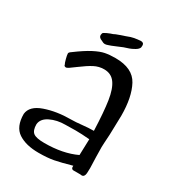

<svg xmlns="http://www.w3.org/2000/svg" viewBox="-177 -841 885 962"><g transform="rotate(30 265.0 -360.0)"><path d="M30 -121Q35 -169 101 -192Q167 -215 249 -215Q275 -215 311 -219Q347 -223 377 -223Q373 -331 363.5 -392.5Q354 -454 331.5 -485Q309 -516 268 -516Q238 -516 211 -502Q184 -488 144 -458Q111 -434 111 -434Q110 -434 104.5 -430.5Q99 -427 94 -428Q85 -430 85 -437Q81 -443 75.5 -464Q70 -485 70 -494Q70 -500 82 -508Q133 -546 168.5 -564.5Q204 -583 229.5 -588Q255 -593 289 -593Q389 -593 423.5 -528.5Q458 -464 458 -357Q458 -329 456 -281Q456 -252 452 -196L451 -172L452 -113Q454 -73 454 -52L453 -22Q451 1 435 1L427 0H386Q382 0 378.5 -3.5Q375 -7 375 -12V-20Q315 -3 279 4Q243 11 191 11Q118 11 74 -18Q30 -47 30 -121ZM375 -82 378 -175Q331 -179 297 -179L238 -178Q190 -178 152 -159.5Q114 -141 111 -108Q111 -72 128 -59Q145 -46 192 -46Q299 -46 375 -82ZM186 -634Q166 -641 166 -656Q166 -658 168 -666Q169 -671 188 -679.5Q207 -688 218 -691Q226 -696 247 -703L279 -714L301 -722Q314 -726 336 -729L356 -731Q374 -731 374 -714Q374 -707 373 -703Q369 -692 352.5 -682.5Q336 -673 324 -669Q296 -661 268 -648Q250 -640 239 -636Q235 -635 224.5 -631Q214 -627 207 -627Q197 -627 186 -634Z"/></g></svg>

Font: Barriecito
Style: Regular
Weight: 400
Designer: Pablo Cosgaya & Sergio Jiménez
Foundry: Pablo Cosgaya & Sergio Jiménez
Version: Version 1.001